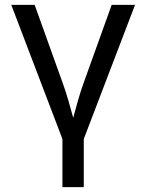

<svg xmlns="http://www.w3.org/2000/svg" viewBox="-20 -566 602 790"><path d="M236.8 204.1V5.9L26.4 -545.9H122.6L238.8 -222.2Q251.5 -186.5 261.7 -151.1Q272 -115.7 281.2 -81.5Q290.5 -115.7 300.5 -151.1Q310.5 -186.5 323.2 -222.2L439.5 -545.9H535.6L324.7 5.9V204.1Z"/></svg>

Font: Inter
Style: Regular
Weight: 400
Designer: Rasmus Andersson
Foundry: rsms
Version: Version 4.001;git-9221beed3